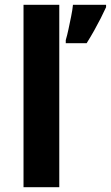

<svg xmlns="http://www.w3.org/2000/svg" viewBox="-20 -780 462 800"><path d="M227 0H78V-760H227ZM422 -750Q412 -728 399.5 -703.5Q387 -679 372.5 -653Q358 -627 341 -600H254V-613Q260 -633 265.5 -659Q271 -685 276.5 -712Q282 -739 284 -760H422Z"/></svg>

Font: Noto Sans Kawi
Style: Bold
Weight: 700
Designer: Fadhl Haqq
Version: Version 1.000